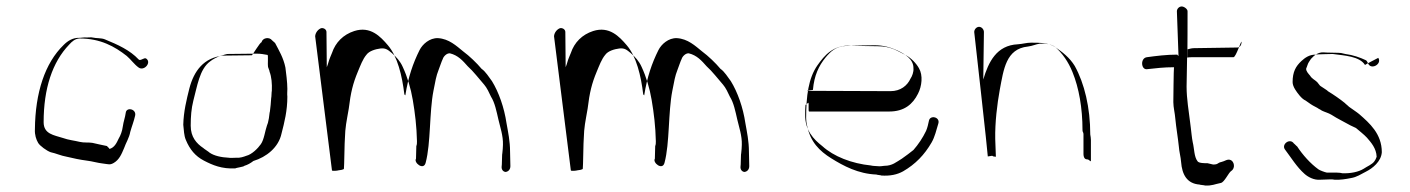

<svg xmlns="http://www.w3.org/2000/svg" viewBox="-20 -560 4363 594"><path d="M432 -379C426 -383 414 -370 409 -376C382 -405 344 -422 305 -438C294 -443 278 -441 266 -444C265 -445 249 -444 248 -444C240 -445 234 -443 227 -443C205 -444 189 -433 177 -421C119 -365 89 -273 88 -160C87 -143 92 -128 98 -118C103 -109 125 -93 137 -89C152 -86 169 -78 187 -75C208 -70 226 -66 249 -63C266 -61 281 -56 299 -54C316 -52 320 -49 332 -56C349 -66 356 -83 364 -102C369 -117 380 -134 383 -152C388 -170 394 -184 398 -202C403 -223 371 -230 369 -211C367 -196 362 -184 360 -169C358 -154 353 -141 347 -131C341 -118 334 -103 318 -99C320 -102 310 -106 312 -108C296 -111 280 -115 266 -118C255 -120 239 -118 227 -121C211 -125 191 -127 175 -133C147 -142 115 -145 115 -182C115 -286 142 -368 194 -422C203 -432 212 -440 226 -441C291 -441 335 -416 372 -387C386 -375 395 -361 409 -351C426 -339 450 -367 432 -379Z M808 -390C810 -388 808 -359 809 -355C808 -354 815 -339 814 -338C820 -323 822 -301 821 -279C820 -278 820 -257 819 -257C818 -241 817 -230 815 -215C814 -215 812 -191 811 -190C810 -183 808 -176 806 -172C800 -155 797 -128 787 -114C778 -101 759 -82 742 -78C734 -75 723 -71 711 -72C711 -72 688 -71 688 -72C665 -73 642 -78 628 -88C628 -89 609 -101 609 -102C588 -116 570 -136 570 -171C570 -200 572 -224 578 -248C590 -292 597 -346 630 -370C637 -376 655 -386 666 -388C672 -390 677 -392 683 -393L774 -394C787 -394 797 -392 808 -390ZM789 -429C785 -430 761 -389 759 -389L671 -388C610 -382 580 -340 566 -287C557 -251 548 -215 547 -174C549 -157 549 -141 555 -127C567 -98 584 -77 611 -63C638 -49 666 -37 708 -39C710 -41 735 -44 736 -47C746 -50 755 -55 764 -62C804 -74 842 -104 851 -147C860 -182 869 -217 869 -261C868 -269 869 -277 869 -285C869 -305 865 -336 863 -351C857 -381 843 -404 831 -427L822 -435C813 -447 792 -443 789 -429Z M955 -448C955 -447 1007 -33 1007 -33C1007 -30 1025 -32 1027 -33C1029 -33 1044 -35 1044 -38C1045 -41 1046 -128 1047 -131C1048 -168 1052 -183 1059 -224C1065 -274 1072 -302 1087 -338C1095 -357 1102 -377 1114 -391C1122 -402 1141 -408 1157 -410C1174 -412 1181 -405 1192 -396C1206 -384 1218 -371 1226 -353C1240 -323 1251 -287 1257 -251C1264 -210 1269 -169 1270 -123C1270 -117 1270 -113 1268 -108L1267 -69C1259 -57 1291 -31 1297 -57C1313 -117 1308 -213 1321 -279C1327 -309 1329 -324 1337 -344C1341 -354 1346 -370 1350 -378C1352 -385 1362 -396 1372 -395C1397 -389 1412 -372 1427 -355C1444 -340 1463 -315 1478 -298C1486 -289 1494 -272 1499 -261C1511 -242 1516 -216 1522 -190C1527 -168 1537 -140 1536 -112C1536 -104 1535 -95 1534 -85C1533 -86 1533 -45 1532 -45C1531 -36 1536 -29 1544 -28C1553 -29 1559 -36 1559 -46C1559 -47 1558 -90 1558 -91C1558 -123 1552 -151 1547 -179C1540 -227 1523 -275 1502 -309C1493 -321 1482 -339 1470 -347C1455 -365 1432 -387 1413 -401C1392 -418 1369 -440 1335 -442C1309 -443 1287 -423 1278 -405C1258 -365 1243 -322 1234 -265L1231 -268C1224 -326 1210 -385 1180 -420C1157 -447 1126 -480 1076 -464C1042 -453 1018 -429 1007 -396C1006 -394 997 -372 997 -370C996 -366 993 -357 991 -352L990 -461C990 -468 983 -474 974 -473C965 -470 956 -460 955 -448Z M1694 -448C1694 -447 1746 -33 1746 -33C1746 -30 1764 -32 1766 -33C1768 -33 1783 -35 1783 -38C1784 -41 1785 -128 1786 -131C1787 -168 1791 -183 1798 -224C1804 -274 1811 -302 1826 -338C1834 -357 1841 -377 1853 -391C1861 -402 1880 -408 1896 -410C1913 -412 1920 -405 1931 -396C1945 -384 1957 -371 1965 -353C1979 -323 1990 -287 1996 -251C2003 -210 2008 -169 2009 -123C2009 -117 2009 -113 2007 -108L2006 -69C1998 -57 2030 -31 2036 -57C2052 -117 2047 -213 2060 -279C2066 -309 2068 -324 2076 -344C2080 -354 2085 -370 2089 -378C2091 -385 2101 -396 2111 -395C2136 -389 2151 -372 2166 -355C2183 -340 2202 -315 2217 -298C2225 -289 2233 -272 2238 -261C2250 -242 2255 -216 2261 -190C2266 -168 2276 -140 2275 -112C2275 -104 2274 -95 2273 -85C2272 -86 2272 -45 2271 -45C2270 -36 2275 -29 2283 -28C2292 -29 2298 -36 2298 -46C2298 -47 2297 -90 2297 -91C2297 -123 2291 -151 2286 -179C2279 -227 2262 -275 2241 -309C2232 -321 2221 -339 2209 -347C2194 -365 2171 -387 2152 -401C2131 -418 2108 -440 2074 -442C2048 -443 2026 -423 2017 -405C1997 -365 1982 -322 1973 -265L1970 -268C1963 -326 1949 -385 1919 -420C1896 -447 1865 -480 1815 -464C1781 -453 1757 -429 1746 -396C1745 -394 1736 -372 1736 -370C1735 -366 1732 -357 1730 -352L1729 -461C1729 -468 1722 -474 1713 -473C1704 -470 1695 -460 1694 -448Z M2476 -278C2477 -281 2495 -281 2495 -282C2499 -327 2513 -356 2534 -382C2550 -401 2566 -417 2599 -418C2600 -419 2685 -420 2686 -420C2714 -420 2736 -413 2756 -404C2777 -394 2807 -378 2806 -348C2807 -338 2802 -324 2797 -317C2787 -295 2766 -278 2735 -278L2480 -279C2479 -279 2478 -278 2476 -278ZM2481 -242C2483 -241 2480 -215 2483 -215H2731C2778 -215 2804 -238 2820 -270C2832 -293 2836 -327 2823 -349C2814 -365 2799 -380 2783 -389C2755 -403 2736 -417 2695 -417C2695 -417 2609 -418 2610 -419C2557 -420 2531 -389 2509 -358C2481 -318 2474 -263 2474 -195C2474 -186 2475 -179 2477 -171C2487 -121 2515 -93 2552 -70C2589 -47 2635 -22 2692 -20C2691 -19 2707 -18 2706 -17C2734 -15 2756 -20 2774 -30C2812 -52 2840 -81 2862 -119C2872 -136 2877 -158 2883 -178C2889 -198 2858 -205 2854 -187C2852 -177 2849 -164 2845 -155C2835 -134 2821 -113 2806 -96C2799 -90 2780 -76 2770 -69C2753 -59 2741 -47 2716 -47C2709 -46 2702 -45 2694 -46C2693 -46 2675 -47 2675 -48C2615 -54 2559 -76 2524 -108C2497 -129 2470 -157 2471 -206C2471 -216 2471 -226 2472 -236C2475 -235 2478 -242 2481 -242Z M2994 -461C2994 -461 3037 -78 3036 -76L3049 -78C3051 -78 3052 -76 3054 -76L3061 -75L3059 -130C3058 -181 3065 -238 3073 -282C3085 -345 3092 -409 3160 -416C3175 -418 3184 -423 3197 -425C3216 -426 3233 -423 3244 -415C3267 -395 3285 -369 3298 -337C3318 -288 3329 -226 3329 -157C3329 -151 3332 -151 3332 -145V-83C3332 -75 3335 -67 3343 -67C3351 -67 3355 -56 3355 -64V-127C3355 -132 3354 -138 3353 -144C3353 -227 3335 -302 3305 -356C3289 -382 3267 -399 3242 -416C3223 -427 3200 -428 3170 -428C3156 -428 3144 -424 3129 -423C3063 -420 3038 -368 3022 -314L3024 -461C3024 -469 3017 -477 3009 -477C3001 -477 2994 -469 2994 -461Z M3821 -430C3821 -439 3804 -383 3796 -383H3670C3664 -383 3659 -383 3653 -382C3654 -382 3654 -524 3654 -524C3655 -532 3643 -540 3636 -540C3628 -540 3621 -533 3621 -525L3626 -387C3625 -387 3623 -390 3622 -391C3589 -391 3557 -387 3528 -383C3507 -380 3510 -343 3529 -346C3556 -349 3581 -352 3612 -352C3613 -351 3612 -351 3612 -351C3611 -351 3610 -244 3610 -244C3610 -228 3615 -209 3616 -194C3619 -163 3624 -136 3627 -107C3628 -91 3633 -74 3634 -59C3637 -20 3652 8 3691 11C3691 12 3708 13 3708 14C3730 15 3737 10 3757 6C3768 4 3781 -26 3789 -31C3803 -40 3798 -61 3787 -65C3777 -69 3769 -61 3759 -59C3745 -56 3750 -51 3733 -51L3716 -55C3707 -55 3689 -55 3685 -61C3674 -75 3675 -100 3670 -120C3667 -135 3666 -150 3664 -165C3664 -166 3662 -180 3662 -181C3658 -215 3651 -254 3651 -292L3653 -407C3660 -409 3667 -411 3674 -411L3808 -413C3816 -413 3821 -421 3821 -430Z M4244 -381C4244 -381 4203 -360 4203 -359C4186 -386 4140 -388 4103 -393C4103 -393 4049 -392 4050 -391C4030 -391 4017 -381 4006 -371C3989 -355 3979 -338 3979 -306C3979 -299 3982 -291 3987 -283C3994 -272 4007 -254 4019 -249C4020 -249 4028 -242 4029 -242C4037 -236 4046 -231 4056 -226C4056 -225 4069 -219 4069 -218C4079 -213 4089 -211 4099 -205C4119 -192 4137 -184 4158 -172C4159 -172 4174 -164 4175 -164C4183 -157 4201 -143 4209 -134C4222 -119 4238 -101 4239 -75C4237 -69 4235 -65 4232 -61C4225 -51 4209 -45 4199 -38C4183 -28 4158 -23 4133 -24C4129 -25 4123 -26 4115 -26H4085C4079 -27 4063 -33 4059 -36C4034 -54 4010 -81 3993 -107C3992 -107 3984 -116 3983 -116C3971 -134 3944 -114 3955 -98C3974 -73 3992 -43 4016 -22C4026 -13 4045 -2 4065 -4L4094 -5C4101 -5 4105 -5 4109 -4C4126 -3 4144 -6 4159 -9C4178 -12 4190 -21 4206 -29C4226 -39 4253 -60 4255 -89C4255 -146 4217 -179 4185 -207C4178 -213 4161 -224 4153 -230C4154 -230 4140 -241 4141 -241C4125 -254 4106 -267 4088 -278C4088 -280 4062 -295 4063 -296C4060 -299 4058 -303 4055 -306C4048 -313 4039 -316 4033 -326C4028 -332 4020 -340 4021 -348C4024 -354 4026 -364 4030 -369C4030 -369 4037 -380 4037 -379C4045 -388 4058 -399 4075 -398C4075 -397 4129 -397 4129 -396C4133 -395 4137 -394 4142 -393C4166 -390 4188 -382 4205 -374C4209 -373 4212 -364 4214 -361C4225 -344 4256 -363 4244 -381Z"/></svg>

Font: Photofail
Style: Regular
Weight: 400
Foundry: Cannot Into Space Fonts
Version: Version 0.97